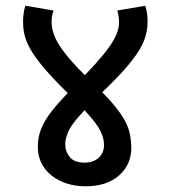

<svg xmlns="http://www.w3.org/2000/svg" viewBox="-20 -652 597 674"><path d="M440.9 -132.8C440.9 -148.9 439 -166 435.5 -183.6C428.2 -218.8 403.3 -263.7 338.9 -328.1C407.2 -393.1 447.8 -440.9 469.7 -477.5C491.2 -514.2 498 -543.5 498 -577.1C498 -595.2 495.6 -613.3 490.2 -631.8L392.1 -615.2C396 -600.1 397.9 -586.9 397.9 -575.2C397.9 -536.1 378.9 -492.2 277.8 -388.2C244.1 -421.9 218.8 -450.2 202.1 -473.1C168.5 -518.1 161.1 -548.8 161.1 -578.1C161.1 -589.4 163.6 -602.1 168 -615.2L68.8 -631.8C63.5 -613.8 61 -595.2 61 -578.1C61 -516.1 75.2 -464.8 217.8 -325.2C187 -293.5 164.6 -267.1 149.4 -245.1C119.6 -201.2 112.8 -169.9 112.8 -134.8C112.8 -51.8 187.5 2 279.8 2C330.1 2 369.1 -10.7 397.9 -36.1C426.8 -61.5 440.9 -93.8 440.9 -132.8ZM209 -145C209 -159.2 212.9 -174.8 221.2 -192.9C229 -210.4 247.6 -234.4 276.9 -265.1C306.2 -233.4 324.7 -209 333 -191.4C341.3 -173.8 345.2 -157.7 345.2 -143.1C345.2 -107.4 319.8 -81.1 276.9 -81.1C252.9 -81.1 235.8 -87.4 225.1 -100.6C214.4 -113.8 209 -128.4 209 -145Z"/></svg>

Font: Noto Reveo Sans
Style: Regular
Weight: 500
Designer: Monotype Design Team
Foundry: Monotype Imaging Inc.
Version: Version 2.007